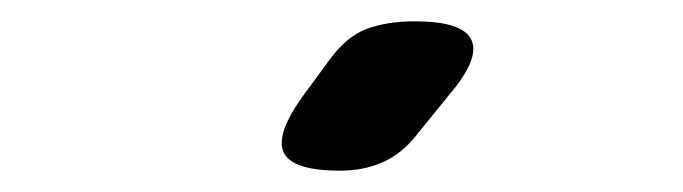

<svg xmlns="http://www.w3.org/2000/svg" viewBox="-20 -805 640 180"><path d="M299 -645Q254 -645 246 -662Q238 -679 264 -715L289 -749Q305 -771 324 -778Q343 -785 369 -785Q414 -785 422 -767.5Q430 -750 401 -716L371 -679Q357 -661 339 -653Q321 -645 299 -645Z"/></svg>

Font: Maple Mono
Style: Bold
Weight: 700
Monospace: yes
Designer: subframe7536
Version: Version 7.200